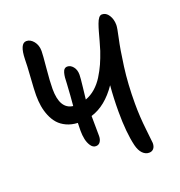

<svg xmlns="http://www.w3.org/2000/svg" viewBox="-131 -823 887 946"><g transform="rotate(-20 313.0 -350.0)"><path d="M255.9 -107.9Q240.2 -107.9 229.5 -123.8Q218.8 -139.6 214.4 -160.4Q210 -181.2 210 -204.1Q210 -210.9 210.4 -224.9Q210.9 -238.8 210.9 -246.1Q178.7 -247.6 152.8 -259.5Q127 -271.5 110.6 -290Q94.2 -308.6 83.5 -334.2Q72.8 -359.9 68.4 -386.7Q64 -413.6 64 -443.8Q64 -472.2 68.6 -535.4Q73.2 -598.6 73.2 -628.9Q75.2 -711.9 109.9 -711.9Q130.9 -711.9 147.5 -691.4Q164.1 -670.9 164.1 -640.1Q164.1 -621.6 157.5 -552.7Q150.9 -483.9 150.9 -445.8Q150.9 -340.3 217.8 -332Q218.8 -343.3 222.2 -385Q225.6 -426.8 226.1 -444.8Q226.6 -464.8 227.8 -477.5Q229 -490.2 232.2 -502Q235.4 -513.7 241.5 -519.3Q247.6 -524.9 256.8 -524.9Q273.4 -524.9 286.6 -508.8Q299.8 -492.7 299.8 -466.8Q299.8 -451.2 294.2 -403.1Q288.6 -355 287.1 -340.8Q315.4 -351.1 339.1 -371.8Q362.8 -392.6 380.9 -421.6Q398.9 -450.7 411.4 -478.5Q423.8 -506.3 436 -542Q441.9 -560.5 449.5 -588.1Q457 -615.7 462.2 -634.3Q467.3 -652.8 473.9 -671.1Q480.5 -689.5 488 -698.7Q495.6 -708 504.9 -708Q526.4 -708 540.3 -686.3Q554.2 -664.6 554.2 -634.8Q554.2 -620.1 542.7 -568.6Q531.2 -517.1 519.5 -429.4Q507.8 -341.8 507.8 -238.8Q507.8 -170.4 515.9 -100.8Q523.9 -31.2 523.9 -26.9Q523.9 -8.3 515.1 2Q506.3 12.2 491.2 12.2Q472.2 12.2 457.3 -3.2Q442.4 -18.6 435.1 -47.9Q418 -119.1 418 -229Q418 -300.3 423.8 -366.2Q364.3 -278.8 286.1 -254.9Q287.1 -214.8 287.1 -149.9Q287.1 -132.3 279.1 -120.1Q271 -107.9 255.9 -107.9Z"/></g></svg>

Font: Shantell Sans Normal
Style: Regular
Weight: 400
Designer: Stephen Nixon, Anya Danilova, Shantell Martin
Foundry: Arrow Type
Version: Version 1.006;[559af2be0]